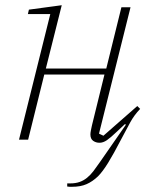

<svg xmlns="http://www.w3.org/2000/svg" viewBox="-20 -536 581 737"><path d="M257 181Q252 181 247.5 181Q243 181 238 180V168H249Q270 168 285.5 162.5Q301 157 314 146.5Q327 136 338.5 121Q350 106 363 87L463 -57L460 -60L429 -31Q405 -8 390.5 2Q376 12 362 12Q348 12 337.5 4.5Q327 -3 327 -20Q327 -26 329 -36Q331 -46 333 -55L381 -250H150L88 0H53L173 -482H87L91 -499L217 -516L156 -273H388L446 -508H481L360 -23L377 -15L507 -129L518 -118Q495 -94 480 -66.5Q465 -39 445 -1Q416 55 395 89Q374 123 356 141Q335 161 312 171Q289 181 257 181Z"/></svg>

Font: IBM Plex Serif ExtLt
Style: Italic
Weight: 200
Italic angle: -14°
Designer: Mike Abbink, Paul van der Laan, Pieter van Rosmalen
Foundry: Bold Monday
Version: Version 3.001